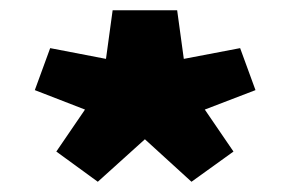

<svg xmlns="http://www.w3.org/2000/svg" viewBox="-20 -732 558 375"><path d="M263 -460 354 -377 436 -436 380 -518 479 -556 449 -638 339 -617 326 -712H200L187 -617L78 -638L48 -556L146 -518L90 -436L171 -377Z"/></svg>

Font: Falling Sky
Style: ExBd
Weight: 400
Designer: Paul D. Hunt
Foundry: Adobe Systems Incorporated
Version: Version 1.02